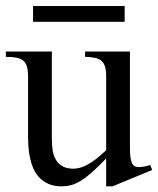

<svg xmlns="http://www.w3.org/2000/svg" viewBox="-20 -624 541 658"><path d="M365.7 14.6H343.8V-81.1Q315.4 -51.3 294.2 -32.7Q272.9 -14.2 255.6 -3.7Q238.3 6.8 223.1 10.7Q208 14.6 191.9 14.6Q166 14.6 147.2 6.6Q128.4 -1.5 115.5 -14.9Q102.5 -28.3 94.7 -45.9Q86.9 -63.5 82.8 -82.8Q78.6 -102.1 77.4 -122.1Q76.2 -142.1 76.2 -159.7V-359.9Q76.2 -381.8 72.3 -395.5Q68.4 -409.2 59.3 -416.5Q50.3 -423.8 35.6 -426.5Q21 -429.2 0 -429.2V-447.3H157.7V-147.9Q157.7 -128.9 160.2 -110.6Q162.6 -92.3 170.7 -77.9Q178.7 -63.5 193.4 -54.7Q208 -45.9 231.9 -45.9Q241.7 -45.9 253.2 -48.8Q264.6 -51.8 278.6 -59.1Q292.5 -66.4 308.6 -78.6Q324.7 -90.8 343.8 -109.4V-363.8Q343.8 -384.3 339.6 -396.7Q335.4 -409.2 326.7 -416.3Q317.9 -423.3 304.2 -426Q290.5 -428.7 271.5 -429.2V-447.3H425.3V-118.7Q425.3 -98.6 427 -85.7Q428.7 -72.8 432.4 -64.9Q436 -57.1 441.9 -54.2Q447.8 -51.3 455.6 -51.3Q462.4 -51.3 473.1 -53Q483.9 -54.7 494.6 -58.6L501.5 -41.5ZM93.3 -549.3V-603.5H407.2V-549.3Z"/></svg>

Font: Doulos SIL Afr
Style: Regular
Weight: 400
Designer: Walt Agee, Victor Gaultney, Peter Martin, Debbi Hosken, Becca Hirsbrunner
Foundry: SIL International
Version: Version 5.000